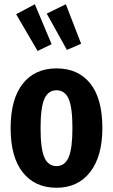

<svg xmlns="http://www.w3.org/2000/svg" viewBox="-20 -868 532 904"><path d="M462 -265Q462 -132 404.5 -58Q347 16 246 16Q145 16 87.5 -56Q30 -128 30 -265Q30 -401 87 -473.5Q144 -546 246 -546Q348 -546 405 -475Q462 -404 462 -265ZM171 -265Q171 -167 189 -126.5Q207 -86 246 -86Q285 -86 303 -127Q321 -168 321 -265Q321 -363 303 -403Q285 -443 246 -443Q207 -443 189 -402.5Q171 -362 171 -265ZM223 -660 157 -628 56 -801 144 -848ZM362 -662 295 -633 200 -804 290 -848Z"/></svg>

Font: Fira Sans Compressed SemiBold
Style: Regular
Weight: 600
Width: 1
Designer: bBox Type GmbH & Carrois Corporate GbR & Edenspiekermann AG
Foundry: bBox Type GmbH & Carrois Corporate GbR & Edenspiekermann AG
Version: Version 4.301